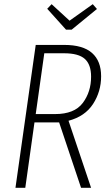

<svg xmlns="http://www.w3.org/2000/svg" viewBox="-20 -899 522 919"><path d="M308 -321 416 0H368L263 -313H145L101 0H54L151 -684H287Q377 -684 420.5 -645.5Q464 -607 464 -534Q464 -461 425.5 -401.5Q387 -342 308 -321ZM244 -353Q336 -353 376 -406Q416 -459 416 -532Q416 -590 386 -617Q356 -644 287 -644H192L151 -353ZM424 -879 444 -856 323 -757H296L206 -857L227 -879L313 -800Z"/></svg>

Font: Fira Sans Extra Condensed ExtraLight
Style: Italic
Weight: 275
Width: 3
Italic angle: -8°
Designer: Carrois Corporate & Edenspiekermann AG
Foundry: Carrois Corporate GbR & Edenspiekermann AG
Version: Version 4.203